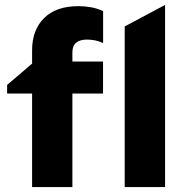

<svg xmlns="http://www.w3.org/2000/svg" viewBox="-20 -760 759 780"><path d="M110.4 0V-556.2Q110.4 -638 159.1 -686.5Q207.9 -735 298.4 -735Q324.2 -735 349.3 -730.6Q374.4 -726.1 398.9 -715V-585.2Q380.5 -593.5 364.2 -596.4Q348 -599.2 332.4 -599.2Q305.4 -599.2 289.8 -586.8Q274.1 -574.2 274.1 -547.8V-510H398.6V-380H274.1V0ZM8.9 -380V-415L131.9 -520V-380ZM486.6 0V-652.5L650.6 -740V0Z"/></svg>

Font: Geologica-Sharp
Style: Regular
Weight: 100
Designer: Sindre Bremnes, Frode Helland
Foundry: Monokrom Skriftforlag AS
Version: Version 1.010;gftools[0.9.28]